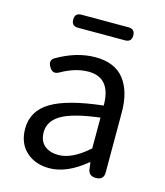

<svg xmlns="http://www.w3.org/2000/svg" viewBox="-112 -820 786 917"><g transform="rotate(15 281.5 -361.0)"><path d="M483.4 -334V-37.1Q483.4 0 444.3 0Q408.2 0 404.3 -34.2L400.4 -65.4H397.5Q303.7 12.7 216.8 12.7Q146.5 12.7 102.1 -28.3Q57.6 -69.3 57.6 -140.6Q57.6 -228.5 137.2 -276.4Q216.8 -324.2 391.6 -343.8Q391.6 -481.4 280.3 -481.4Q216.8 -481.4 147.5 -442.4Q115.2 -422.9 97.7 -456.1Q80.1 -485.4 106.4 -501Q202.1 -556.6 294.9 -556.6Q390.6 -556.6 437 -497.6Q483.4 -438.5 483.4 -334ZM391.6 -131.8V-284.2Q258.8 -267.6 203.1 -234.9Q147.5 -202.1 147.5 -147.5Q147.5 -103.5 173.8 -81.5Q200.2 -59.6 243.2 -59.6Q310.5 -59.6 391.6 -131.8ZM409.2 -670.9H176.8Q144.5 -670.9 144.5 -703.1Q144.5 -735.4 176.8 -735.4H409.2Q441.4 -735.4 441.4 -703.1Q441.4 -670.9 409.2 -670.9Z"/></g></svg>

Font: GenSenMaruGothic TW TTF Regular
Style: Regular
Weight: 400
Version: Version 1.301